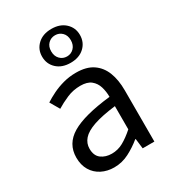

<svg xmlns="http://www.w3.org/2000/svg" viewBox="-184 -853 873 967"><g transform="rotate(-30 252.0 -369.5)"><path d="M194 12Q154 12 121.5 -4.5Q89 -21 70.5 -52Q52 -83 52 -126Q52 -206 123.5 -248.5Q195 -291 350 -308Q350 -339 341.5 -367Q333 -395 311.5 -412.5Q290 -430 250 -430Q208 -430 171 -414Q134 -398 105 -380L73 -435Q96 -450 125.5 -464.5Q155 -479 190 -488.5Q225 -498 264 -498Q324 -498 361 -473Q398 -448 415.5 -403.5Q433 -359 433 -298V0H365L358 -58H355Q321 -30 280.5 -9Q240 12 194 12ZM218 -54Q253 -54 284 -71Q315 -88 350 -119V-254Q269 -244 221.5 -227.5Q174 -211 153 -187Q132 -163 132 -132Q132 -91 157 -72.5Q182 -54 218 -54ZM267 -554Q217 -554 187 -582Q157 -610 157 -653Q157 -695 187 -723Q217 -751 267 -751Q317 -751 347 -723Q377 -695 377 -653Q377 -610 347 -582Q317 -554 267 -554ZM267 -591Q291 -591 307.5 -608Q324 -625 324 -653Q324 -681 307.5 -697.5Q291 -714 267 -714Q243 -714 226.5 -697.5Q210 -681 210 -653Q210 -625 226.5 -608Q243 -591 267 -591Z"/></g></svg>

Font: Mada
Style: Regular
Weight: 400
Designer: Khaled Hosny
Version: Version 1.5